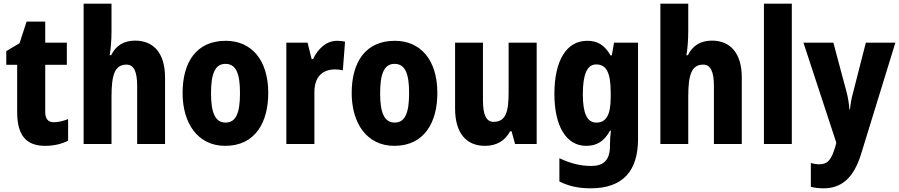

<svg xmlns="http://www.w3.org/2000/svg" viewBox="-20 -780 4872 1040"><path d="M272 -118C240 -118 225 -136 225 -174V-429H342V-549H225V-663H124L86 -546L14 -503V-429H73V-173C73 -44 124 10 225 10C274 10 316 -1 349 -18V-135C321 -124 296 -118 272 -118Z M584 -611V-760H433V0H584V-256C584 -373 601 -430 665 -430C705 -430 723 -392 723 -315V0H874V-360C874 -491 813 -560 712 -560C652 -560 608 -534 582 -481H574C580 -513 584 -563 584 -611Z M1433 -276C1433 -458 1340 -559 1203 -559C1044 -559 969 -444 969 -276C969 -115 1049 10 1200 10C1363 10 1433 -118 1433 -276ZM1123 -275C1123 -383 1146 -434 1201 -434C1258 -434 1280 -383 1280 -276C1280 -168 1258 -116 1202 -116C1146 -116 1123 -169 1123 -275Z M1805 -559C1745 -559 1699 -511 1676 -460H1668L1646 -549H1531V0H1683V-278C1682 -363 1726 -404 1795 -404C1810 -404 1827 -402 1837 -399L1849 -554C1833 -558 1818 -559 1805 -559Z M2349 -276C2349 -458 2256 -559 2119 -559C1960 -559 1885 -444 1885 -276C1885 -115 1965 10 2116 10C2279 10 2349 -118 2349 -276ZM2039 -275C2039 -383 2062 -434 2117 -434C2174 -434 2196 -383 2196 -276C2196 -168 2174 -116 2118 -116C2062 -116 2039 -169 2039 -275Z M2887 -549H2735V-281C2735 -179 2722 -120 2654 -120C2613 -120 2596 -159 2596 -237V-549H2445V-192C2445 -60 2505 10 2607 10C2668 10 2715 -16 2743 -69H2751L2770 0H2887Z M3160 -559C3049 -559 2983 -453 2983 -271C2983 -97 3047 10 3155 10C3211 10 3252 -13 3284 -72H3289C3286 -50 3284 -21 3284 3V10C3284 89 3248 119 3182 119C3128 119 3071 106 3010 77V203C3062 229 3115 240 3180 240C3355 240 3436 145 3436 -27V-549H3306L3294 -480H3287C3254 -538 3215 -559 3160 -559ZM3209 -431C3264 -431 3288 -388 3288 -278V-254C3288 -156 3263 -116 3210 -116C3160 -116 3137 -166 3137 -270C3137 -379 3161 -431 3209 -431Z M3708 -611V-760H3557V0H3708V-256C3708 -373 3725 -430 3789 -430C3829 -430 3847 -392 3847 -315V0H3998V-360C3998 -491 3937 -560 3836 -560C3776 -560 3732 -534 3706 -481H3698C3704 -513 3708 -563 3708 -611Z M4269 0V-760H4118V0Z M4332 -549 4510 -7 4505 13C4484 84 4464 110 4418 110C4402 110 4386 107 4372 103V232C4392 237 4414 240 4441 240C4535 240 4603 188 4644 55L4830 -549H4670L4601 -279C4591 -243 4587 -216 4584 -187H4581C4579 -216 4574 -249 4566 -280L4494 -549Z"/></svg>

Font: Noto Sans Gurmukhi Condensed ExtraBold
Style: Regular
Weight: 800
Width: 3
Designer: Jelle Bosma - Monotype Design Team
Foundry: Monotype Imaging Inc.
Version: Version 2.004